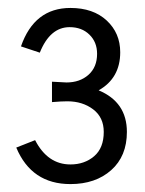

<svg xmlns="http://www.w3.org/2000/svg" viewBox="-20 -844 361 478"><path d="M20.5 -476.6 67.4 -495.1Q98.6 -434.6 155.3 -434.6Q190.4 -434.6 214.4 -455.1Q238.3 -475.6 238.3 -515.6Q238.3 -551.8 211.9 -571.8Q185.5 -591.8 147.5 -591.8Q132.8 -591.8 109.4 -589.8V-640.6Q138.7 -638.7 145.5 -638.7Q178.7 -638.7 200.2 -657.7Q221.7 -676.8 221.7 -710Q221.7 -739.3 202.6 -757.8Q183.6 -776.4 153.3 -776.4Q104.5 -776.4 79.1 -712.9L32.2 -728.5Q65.4 -824.2 155.3 -824.2Q211.9 -824.2 245.6 -793Q279.3 -761.7 279.3 -713.9Q279.3 -649.4 225.6 -619.1Q295.9 -589.8 295.9 -515.6Q295.9 -455.1 256.8 -420.4Q217.8 -385.7 155.3 -385.7Q58.6 -385.7 20.5 -476.6Z"/></svg>

Font: Gothic A1
Style: Regular
Weight: 400
Designer: HanYang I&C Co.,Ltd.
Foundry: HanYang I&C Co.,Ltd.
Version: Version 2.50